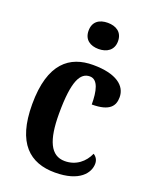

<svg xmlns="http://www.w3.org/2000/svg" viewBox="-144 -847 751 938"><g transform="rotate(20 231.0 -378.0)"><path d="M252 -630C294 -630 329 -651 329 -698C329 -746 294 -766 252 -766C209 -766 176 -746 176 -698C176 -651 209 -630 252 -630ZM258 10C386 10 429 -50 429 -98C429 -117 420 -132 405 -141C385 -95 343 -59 284 -59C210 -59 179 -130 179 -267C179 -439 210 -490 259 -490C302 -490 314 -432 314 -364C409 -364 430 -400 430 -444C430 -503 376 -548 255 -548C135 -548 40 -481 40 -266C40 -63 128 10 258 10Z"/></g></svg>

Font: Noto Serif Ethiopic Condensed
Style: Bold
Weight: 700
Width: 3
Designer: Monotype Design Team
Foundry: Monotype Imaging Inc.
Version: Version 2.102